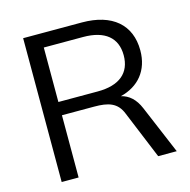

<svg xmlns="http://www.w3.org/2000/svg" viewBox="-104 -807 900 909"><g transform="rotate(-15 346.0 -352.5)"><path d="M88 0H171V-305H329C397 -305 442 -293 465 -233L561 0H652L552 -237C532 -285 502 -311 464 -320C553 -342 609 -407 609 -506C609 -632 524 -705 376 -705H88ZM364 -370H171V-637H364C470 -637 527 -590 527 -504C527 -417 470 -370 364 -370Z"/></g></svg>

Font: Poppy and Pepper
Style: Regular
Weight: 400
Designer: Thy Ha
Foundry: Thy Ha
Version: Version 0.001;Glyphs 3.2 (3227)